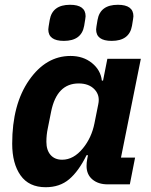

<svg xmlns="http://www.w3.org/2000/svg" viewBox="-20 -771 631 803"><path d="M247 -600Q182 -600 182 -648Q182 -654 188 -688Q199 -751 273 -751Q338 -751 338 -703Q338 -698 332 -663Q321 -600 247 -600ZM447 -600Q382 -600 382 -648Q382 -654 388 -688Q399 -751 473 -751Q538 -751 538 -703Q538 -698 532 -663Q521 -600 447 -600ZM523 0H430Q391 0 366.5 -20.5Q342 -41 342 -77Q342 -92 345 -107L348 -122H342Q309 -55 269.5 -21.5Q230 12 171 12Q101 12 66 -37.5Q31 -87 31 -170Q31 -334 101.5 -435.5Q172 -537 275 -537Q328 -537 364.5 -507.5Q401 -478 406 -434H411L429 -525H569L486 -112H545ZM240 -103Q288 -103 327 -151Q363 -195 375 -255L391 -335Q399 -372 375.5 -397Q352 -422 309 -422Q218 -422 194 -305L180 -235Q174 -207 174 -178Q174 -143 191.5 -123Q209 -103 240 -103Z"/></svg>

Font: Aneliza
Style: Bold Italic
Weight: 700
Italic angle: -11.31°
Designer: Mike Abbink, Paul van der Laan, Pieter van Rosmalen
Foundry: Bold Monday
Version: Version 3.0